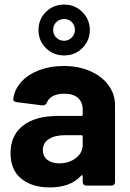

<svg xmlns="http://www.w3.org/2000/svg" viewBox="-20 -810 568 838"><path d="M482 -351V-17Q482 0 465 0H358Q341 0 341 -17V-41Q341 -45 339 -45.5Q337 -46 334 -43Q288 8 197 8Q120 8 73 -30Q26 -68 26 -142Q26 -219 80 -261.5Q134 -304 234 -304H335Q341 -304 341 -310V-331Q341 -364 320.5 -382.5Q300 -401 261 -401Q231 -401 211.5 -391Q192 -381 185 -363Q179 -349 165 -350L54 -364Q46 -365 41.5 -368.5Q37 -372 38 -378Q43 -419 72.5 -452Q102 -485 150.5 -503.5Q199 -522 258 -522Q323 -522 374 -499.5Q425 -477 453.5 -438Q482 -399 482 -351ZM341 -179V-214Q341 -220 335 -220H264Q219 -220 193 -203Q167 -186 167 -155Q167 -128 186.5 -112.5Q206 -97 238 -97Q281 -97 311 -120Q341 -143 341 -179ZM148 -679Q148 -726 180.5 -758Q213 -790 260 -790Q307 -790 339.5 -757.5Q372 -725 372 -679Q372 -633 339.5 -600.5Q307 -568 260 -568Q213 -568 180.5 -600Q148 -632 148 -679ZM307 -679Q307 -700 293.5 -713.5Q280 -727 260 -727Q240 -727 226 -713.5Q212 -700 212 -679Q212 -659 226 -645.5Q240 -632 260 -632Q279 -632 293 -646Q307 -660 307 -679Z"/></svg>

Font: Barlow
Style: Bold
Weight: 700
Designer: Jeremy Tribby
Foundry: Jeremy Tribby
Version: Version 1.101 August 23, 2024